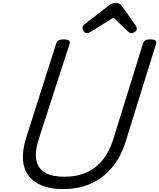

<svg xmlns="http://www.w3.org/2000/svg" viewBox="-20 -1282 1095 1321"><path d="M413 19Q331 19 271 -4.5Q211 -28 177 -72.5Q143 -117 138 -183Q133 -249 160 -334L367 -984Q372 -998 383.5 -1004.5Q395 -1011 419 -1011Q442 -1011 453 -1004Q464 -997 459 -981L246 -323Q218 -234 230.5 -177Q243 -120 292 -93Q341 -66 422 -66Q509 -66 575 -95.5Q641 -125 687 -182Q733 -239 759 -323L964 -984Q969 -998 980.5 -1004.5Q992 -1011 1015 -1011Q1063 -1011 1054 -981L846 -312Q812 -203 751 -129.5Q690 -56 605 -18.5Q520 19 413 19ZM577 -1054Q565 -1054 556.5 -1066Q548 -1078 548 -1089Q548 -1099 551.5 -1104Q555 -1109 559 -1113L722 -1239Q737 -1252 750.5 -1257Q764 -1262 780 -1262Q793 -1262 803 -1255.5Q813 -1249 822 -1236L914 -1106Q919 -1099 920 -1093.5Q921 -1088 921 -1083Q921 -1071 908 -1062.5Q895 -1054 886 -1054Q876 -1054 868.5 -1059Q861 -1064 854 -1071L761 -1161L608 -1065Q601 -1061 593 -1057.5Q585 -1054 577 -1054Z"/></svg>

Font: Playwrite CA
Style: Regular
Weight: 400
Designer: Veronika Burian, José Scaglione
Foundry: TypeTogether
Version: Version 1.002